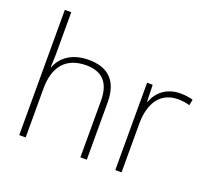

<svg xmlns="http://www.w3.org/2000/svg" viewBox="-127 -928 1218 1095"><g transform="rotate(20 482.5 -380.0)"><path d="M128 -504V-760H89V0H128V-297C128 -437 197 -505 313 -505C407 -505 460 -455 460 -345V0H499V-347C499 -479 433 -539 316 -539C212 -539 151 -488 128 -426H125C126 -454 128 -475 128 -504Z M872 -538C789 -538 734 -490 712 -429H709L706 -530H672V0H710V-295C710 -421 765 -502 870 -502C898 -502 919 -499 942 -492L949 -528C926 -534 901 -538 872 -538Z"/></g></svg>

Font: Noto Sans Lao ExtraLight
Style: Regular
Weight: 200
Designer: Monotype Design Team
Foundry: Monotype Imaging Inc.
Version: Version 2.003